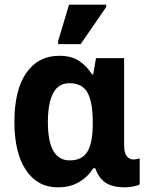

<svg xmlns="http://www.w3.org/2000/svg" viewBox="-20 -796 648 826"><path d="M229 10Q141 10 91.5 -64.5Q42 -139 42 -271Q42 -410 93.5 -483Q145 -556 235 -556Q288 -556 321 -533.5Q354 -511 376 -476H381L393 -546H514V-170Q514 -138 525.5 -124Q537 -110 553 -110Q569 -110 581 -115V-3Q575 2 554 6Q533 10 518 10Q467 10 436.5 -8.5Q406 -27 390 -72H381Q359 -36 320.5 -13Q282 10 229 10ZM280 -106Q333 -106 356 -143.5Q379 -181 379 -263V-272Q379 -355 357 -396.5Q335 -438 278 -438Q231 -438 208.5 -395Q186 -352 186 -270Q186 -106 280 -106ZM230 -606V-619L277 -776H437V-766L327 -606Z"/></svg>

Font: Noto Sans SemiCondensed
Style: Bold
Weight: 700
Width: 4
Designer: Monotype Design Team
Foundry: Monotype Imaging Inc.
Version: Version 2.013; ttfautohint (v1.8.4.7-5d5b)